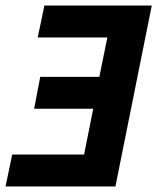

<svg xmlns="http://www.w3.org/2000/svg" viewBox="-20 -672 567 692"><path d="M0 0 24 -115H283L316 -280H103L125 -395H338L367 -537H116L140 -652H527L396 0Z"/></svg>

Font: Source Sans 3 ExtraLight
Style: Bold Italic
Weight: 700
Italic angle: -11°
Version: Version 3.052;hotconv 1.1.0;makeotfexe 2.6.0